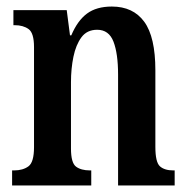

<svg xmlns="http://www.w3.org/2000/svg" viewBox="-20 -567 575 587"><path d="M17 0V-46H23Q50 -46 67 -58.5Q84 -71 84 -117V-423Q84 -466 67.5 -478Q51 -490 25 -490H21V-536H184L194 -459H198Q217 -504 246 -525.5Q275 -547 322 -547Q387 -547 421 -500.5Q455 -454 455 -352V-118Q455 -71 469 -58.5Q483 -46 510 -46H514V0H341V-339Q341 -403 327 -439.5Q313 -476 277 -476Q246 -476 229 -453Q212 -430 204.5 -393.5Q197 -357 197 -316V-113Q197 -69 212.5 -57.5Q228 -46 255 -46H259V0Z"/></svg>

Font: Noto Serif Ethiopic ExtraCondensed SemiBold
Style: Regular
Weight: 600
Width: 2
Designer: Monotype Design Team
Foundry: Monotype Imaging Inc.
Version: Version 2.102; ttfautohint (v1.8.4.7-5d5b)